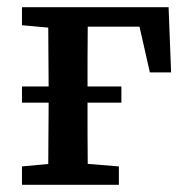

<svg xmlns="http://www.w3.org/2000/svg" viewBox="-20 -513 521 533"><path d="M41 -228V-273H317V-228ZM113 0Q114 -30 114 -67.5Q114 -105 114.5 -144Q115 -183 115 -218V-275Q115 -310 114.5 -349Q114 -388 114 -426Q114 -464 113 -493H224Q224 -464 223.5 -426Q223 -388 223 -349Q223 -310 223 -275V-218Q223 -183 223 -144Q223 -105 223.5 -67.5Q224 -30 224 0ZM189 -439V-493H448L455 -312H396L358 -480L410 -439ZM41 0V-51L148 -61H188L310 -51V0ZM41 -443V-493H165V-433H150Z"/></svg>

Font: Source Serif 4 Medium
Style: Regular
Weight: 500
Designer: Frank Grießhammer
Foundry: Adobe Systems Incorporated
Version: Version 4.004;hotconv 1.0.116;makeotfexe 2.5.65601